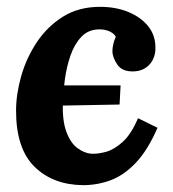

<svg xmlns="http://www.w3.org/2000/svg" viewBox="-20 -531 507 562"><path d="M109 -221 112 -281H333L330 -225ZM273 -511Q319 -511 355.5 -496Q392 -481 413.5 -454.5Q435 -428 435 -391Q435 -361 417.5 -342Q400 -323 371 -322Q337 -321 323 -342.5Q309 -364 309 -381Q309 -390 311.5 -401.5Q314 -413 319 -423Q315 -432 302 -438.5Q289 -445 271 -445Q239 -445 218.5 -423.5Q198 -402 186.5 -369Q175 -336 170 -299.5Q165 -263 164 -233Q162 -179 174 -146Q186 -113 206 -98Q226 -83 247 -81Q266 -80 290 -86.5Q314 -93 339 -115.5Q364 -138 384 -185L441 -157Q413 -92 378 -55Q343 -18 304 -3.5Q265 11 223 11Q135 10 81 -43Q27 -96 27 -207Q27 -255 42 -308Q57 -361 87.5 -407Q118 -453 164 -482Q210 -511 273 -511Z"/></svg>

Font: Lora
Style: Italic
Weight: 400
Italic angle: -3°
Designer: Olga Karpushina, Alexei Vanyashin (Cyrillic)
Foundry: Cyreal
Version: Version 3.008